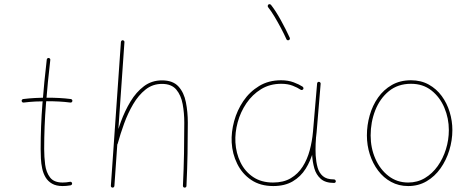

<svg xmlns="http://www.w3.org/2000/svg" viewBox="-20 -875 2232 904"><path d="M320.8 -399.4Q321.3 -402.8 319.1 -405.5Q316.9 -408.2 313.5 -408.7Q286.6 -412.1 258.8 -413.6Q231 -415 201.7 -415Q173.3 -415 145.3 -413.6Q117.2 -412.1 89.4 -408.7Q85.9 -408.2 83.7 -405.5Q81.5 -402.8 82 -399.4Q82.5 -396 85.2 -393.8Q87.9 -391.6 91.3 -392.1Q118.7 -395.5 146.5 -397Q174.3 -398.4 201.7 -398.4Q230.5 -398.4 258.1 -397Q285.6 -395.5 311.5 -392.1Q314.9 -391.6 317.6 -393.8Q320.3 -396 320.8 -399.4ZM209.5 -602.1Q206.1 -602.5 203.4 -600.3Q200.7 -598.1 200.2 -594.7Q188 -490.2 179.7 -385.5Q171.4 -280.8 171.4 -173.3Q171.4 -152.3 172.6 -128.4Q173.8 -104.5 178.7 -81.5Q183.6 -58.6 194.6 -40Q205.6 -21.5 225.1 -10.3Q244.6 1 274.9 1Q283.2 1 292.7 0.2Q302.2 -0.5 312.5 -2.4Q315.9 -3.4 318.1 -6.1Q320.3 -8.8 319.3 -12.2Q318.8 -15.6 315.9 -17.8Q313 -20 309.6 -19Q292 -15.6 274.9 -15.6Q233.9 -15.6 215.6 -39.6Q197.3 -63.5 192.6 -99.9Q188 -136.2 188 -173.3Q188 -279.8 196.3 -384Q204.6 -488.3 216.8 -592.8Q217.3 -596.2 215.1 -598.9Q212.9 -601.6 209.5 -602.1Z M517.6 -203.6Q516.6 -199.7 518.1 -196.5Q519.5 -193.4 523.9 -192.4Q527.8 -191.9 530.8 -193.8Q533.7 -195.8 534.2 -198.7Q546.4 -243.7 564.2 -292.7Q582 -341.8 606.9 -384.3Q631.8 -426.8 665.3 -453.4Q698.7 -480 742.7 -480Q787.6 -480 810.1 -453.1Q832.5 -426.3 840.1 -384.5Q847.7 -342.8 847.7 -297.4Q847.7 -223.1 846.4 -152.6Q845.2 -82 841.3 -0.5Q841.3 3.4 843.5 5.9Q845.7 8.3 849.6 8.3Q853 8.3 855.5 6.1Q857.9 3.9 857.9 0.5Q861.8 -81.1 863 -152.1Q864.3 -223.1 864.3 -297.4Q864.3 -348.1 855.2 -393.8Q846.2 -439.5 820.1 -468Q793.9 -496.6 742.7 -496.6Q694.3 -496.6 657.7 -469Q621.1 -441.4 594.5 -397.2Q567.9 -353 549.1 -301.8Q530.3 -250.5 517.6 -203.6ZM509.8 8.3Q513.7 8.3 515.9 6.1Q518.1 3.9 518.6 0.5L565.9 -676.3Q566.4 -680.2 564 -682.6Q561.5 -685.1 558.1 -685.5Q554.7 -686 552.2 -683.3Q549.8 -680.7 549.3 -677.2L502 -0.5Q501.5 2.9 503.9 5.6Q506.3 8.3 509.8 8.3Z M1460 -234.4Q1456.5 -234.9 1454.1 -232.7Q1451.7 -230.5 1451.2 -227.1Q1450.2 -214.4 1449.5 -200.7Q1448.7 -187 1449 -172.6Q1449.2 -158.2 1449.7 -143.1Q1451.7 -112.3 1460 -82.5Q1468.3 -52.7 1490 -33.2Q1511.7 -13.7 1552.7 -13.7Q1556.6 -13.7 1559.1 -16.1Q1561.5 -18.6 1561 -22Q1560.5 -25.9 1558.1 -28.1Q1555.7 -30.3 1551.8 -30.3Q1518.1 -30.3 1500.2 -45.7Q1482.4 -61 1475.3 -86.7Q1468.3 -112.3 1466.3 -143.1Q1465.8 -157.7 1465.6 -170.9Q1465.3 -184.1 1466.1 -197.5Q1466.8 -210.9 1467.8 -225.1Q1468.3 -229 1465.8 -231.4Q1463.4 -233.9 1460 -234.4ZM1265.6 -15.6Q1210.4 -15.6 1171.9 -41.5Q1133.3 -67.4 1112.3 -110.6Q1091.3 -153.8 1088.4 -204.6Q1085.9 -251 1099.1 -299.3Q1112.3 -347.7 1140.1 -388.7Q1168 -429.7 1209.2 -455.1Q1250.5 -480.5 1304.2 -480.5Q1335 -480.5 1358.2 -471.4Q1381.3 -462.4 1395.5 -452.6Q1398.4 -450.7 1402.1 -451.4Q1405.8 -452.1 1407.7 -455.1Q1409.7 -458 1408.4 -461.7Q1407.2 -465.3 1404.3 -467.3Q1388.7 -477.5 1362.8 -487.3Q1336.9 -497.1 1303.2 -497.1Q1244.6 -497.1 1200 -470Q1155.3 -442.9 1125.7 -399.2Q1096.2 -355.5 1082.3 -304.2Q1068.4 -252.9 1070.8 -204.6Q1073.7 -150.9 1096.9 -103.8Q1120.1 -56.6 1162.8 -27.8Q1205.6 1 1266.6 1Q1320.8 1 1358.4 -21.2Q1396 -43.5 1419.2 -80.6Q1442.4 -117.7 1454.6 -162.6Q1466.8 -207.5 1470.7 -252.4L1489.7 -480.5Q1490.2 -483.9 1487.8 -486.6Q1485.4 -489.3 1481.9 -489.7Q1478.5 -490.2 1476.1 -488Q1473.6 -485.8 1473.1 -482.4L1453.6 -254.4Q1449.7 -210 1438.2 -167.2Q1426.8 -124.5 1405 -90.3Q1383.3 -56.2 1349.1 -35.9Q1314.9 -15.6 1265.6 -15.6ZM1243.7 -853.5Q1241.2 -851.6 1240.7 -847.7Q1240.2 -843.8 1242.2 -841.3Q1256.3 -823.7 1272 -797.6Q1287.6 -771.5 1302.5 -743.4Q1317.4 -715.3 1328.6 -690.4Q1330.1 -687 1333.3 -685.8Q1336.4 -684.6 1339.8 -686Q1343.3 -687.5 1344.5 -690.7Q1345.7 -693.8 1344.2 -697.3Q1327.1 -734.9 1302.7 -779.3Q1278.3 -823.7 1255.9 -852.1Q1253.9 -854.5 1250 -855.2Q1246.1 -856 1243.7 -853.5Z M1915 -480.5Q1971.7 -480.5 2011.5 -449Q2051.3 -417.5 2072.3 -367.7Q2093.3 -317.9 2093.3 -262.7Q2093.3 -216.3 2079.6 -172.4Q2065.9 -128.4 2040.8 -93Q2015.6 -57.6 1980.5 -36.6Q1945.3 -15.6 1901.9 -15.6Q1849.1 -15.6 1809.3 -46.4Q1769.5 -77.1 1747.3 -127.7Q1725.1 -178.2 1725.1 -237.3Q1725.1 -299.8 1746.8 -355.5Q1768.6 -411.1 1811 -445.8Q1853.5 -480.5 1915 -480.5ZM1915 -497.1Q1863.8 -497.1 1825 -474.9Q1786.1 -452.6 1760 -415.5Q1733.9 -378.4 1720.7 -332Q1707.5 -285.6 1707.5 -237.3Q1707.5 -190.9 1721.2 -148.2Q1734.9 -105.5 1760.3 -71.8Q1785.6 -38.1 1821.5 -18.6Q1857.4 1 1901.9 1Q1950.2 1 1988.8 -21.7Q2027.3 -44.4 2054.2 -82.5Q2081.1 -120.6 2095.5 -167.5Q2109.9 -214.4 2109.9 -262.7Q2109.9 -305.7 2097.2 -347.4Q2084.5 -389.2 2059.8 -422.9Q2035.2 -456.5 1998.8 -476.8Q1962.4 -497.1 1915 -497.1Z"/></svg>

Font: Mikhak VF
Style: Regular
Weight: 100
Designer: Amin Abedi
Version: Version 3.001